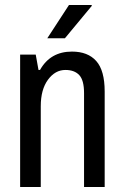

<svg xmlns="http://www.w3.org/2000/svg" viewBox="-20 -743 496 763"><path d="M168 -591 254 -723H344L345 -720L238 -591ZM396 -379V0H314V-373Q314 -424 295 -444.5Q276 -465 240 -465Q199 -465 170.5 -426Q142 -387 142 -321V0H60V-526H122L133 -465H139Q180 -538 266 -538Q329 -538 362.5 -500.5Q396 -463 396 -379Z"/></svg>

Font: Archivo Narrow
Style: Regular
Weight: 400
Designer: Hector Gatti
Foundry: Omnibus-Type
Version: Version 1.003